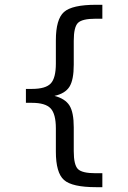

<svg xmlns="http://www.w3.org/2000/svg" viewBox="-20 -651 540 807"><path d="M410.2 77.1V135.7H383.8Q283.2 135.7 249 105.5Q214.8 75.2 214.8 -13.7V-111.3Q214.8 -171.9 192.9 -195.3Q170.9 -218.8 114.3 -218.8H88.9V-277.3H114.3Q171.9 -277.3 193.4 -300.3Q214.8 -323.2 214.8 -383.8V-481.4Q214.8 -570.3 249 -600.6Q283.2 -630.9 383.8 -630.9H410.2V-572.3H381.8Q325.2 -572.3 307.6 -554.7Q290 -537.1 290 -479.5V-378.9Q290 -315.4 272 -286.6Q253.9 -257.8 209 -248Q253.9 -236.3 272 -207.5Q290 -178.7 290 -116.2V-15.6Q290 42 307.6 59.6Q325.2 77.1 381.8 77.1Z"/></svg>

Font: BabelStone Xiangqi Colour
Style: Regular
Weight: 400
Designer: Andrew West
Foundry: BabelStone
Version: Version 11.001 November 01, 2021